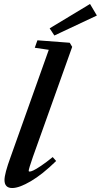

<svg xmlns="http://www.w3.org/2000/svg" viewBox="-20 -926 503 957"><path d="M251 -749 227.5 -784.7 428.7 -906.2 462.9 -848.6ZM41 11.2Q2.4 11.2 2.4 -28.8Q2.4 -60.1 32.7 -143.1L223.1 -677.7L153.3 -688L166.5 -725.1L327.6 -712.9L339.8 -692.4L144 -144Q123 -83.5 123 -74.7Q123 -70.8 127.9 -70.8Q133.3 -70.8 146 -76.4Q158.7 -82 184.8 -99.6Q210.9 -117.2 242.7 -143.1L259.8 -123.5Q191.4 -56.6 133.5 -22.7Q75.7 11.2 41 11.2Z"/></svg>

Font: Elstob 10pt
Style: Bold Italic
Weight: 700
Italic angle: -20°
Designer: Peter S. Baker
Version: Version 1.015